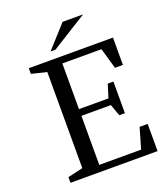

<svg xmlns="http://www.w3.org/2000/svg" viewBox="-166 -1064 1033 1181"><g transform="rotate(-20 350.0 -473.5)"><path d="M90 -750H641V-571H589L550 -707H294V-408H487L514 -495H551V-288H514L487 -364H294V-43H568L607 -178H660V0H90V-37L189 -60V-689L90 -713ZM283 -801H251L383 -947H517Z"/></g></svg>

Font: Ledger
Style: Regular
Weight: 400
Designer: Denis Masharov
Foundry: Denis Masharov
Version: 1.001